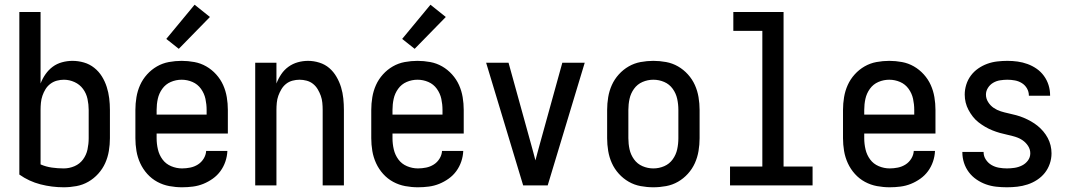

<svg xmlns="http://www.w3.org/2000/svg" viewBox="-20 -786 4540 814"><path d="M250 8Q200 8 151.5 -4.5Q103 -17 62 -46V-735H152V-432Q160 -453 173 -471.5Q186 -490 203.5 -503Q221 -516 243 -522Q265 -528 287 -528Q312 -528 336 -521Q360 -514 379.5 -498.5Q399 -483 412 -462Q425 -441 432.5 -417.5Q440 -394 443 -369.5Q446 -345 446 -320V-200Q446 -173 441.5 -146Q437 -119 426 -94.5Q415 -70 396.5 -49.5Q378 -29 354.5 -15.5Q331 -2 304 3Q277 8 250 8ZM250 -72Q274 -72 296 -81.5Q318 -91 332 -110Q346 -129 351 -152.5Q356 -176 356 -200V-320Q356 -343 351 -366.5Q346 -390 332 -409Q318 -428 296 -438Q274 -448 251 -448Q236 -448 221 -444Q206 -440 193.5 -430.5Q181 -421 173 -408Q165 -395 160 -380.5Q155 -366 153.5 -350.5Q152 -335 152 -320V-89Q175 -79 200 -75.5Q225 -72 250 -72Z M752 8Q725 8 698 3Q671 -2 647 -15Q623 -28 604.5 -48.5Q586 -69 574.5 -94Q563 -119 558.5 -146Q554 -173 554 -200V-320Q554 -347 558.5 -374Q563 -401 574 -425.5Q585 -450 603.5 -470.5Q622 -491 645.5 -504.5Q669 -518 696 -523Q723 -528 750 -528Q777 -528 804 -523Q831 -518 854.5 -504.5Q878 -491 896.5 -470.5Q915 -450 926 -425.5Q937 -401 941.5 -374Q946 -347 946 -320V-220H644V-200Q644 -176 649.5 -152.5Q655 -129 669 -110Q683 -91 705.5 -81.5Q728 -72 752 -72Q769 -72 786.5 -75.5Q804 -79 819 -88.5Q834 -98 843.5 -113.5Q853 -129 854 -146H944Q943 -123 935.5 -101Q928 -79 914.5 -60.5Q901 -42 882 -28.5Q863 -15 842 -6.5Q821 2 798 5Q775 8 752 8ZM856 -300V-320Q856 -344 851 -367Q846 -390 832 -409.5Q818 -429 796 -438.5Q774 -448 750 -448Q726 -448 704 -438.5Q682 -429 668 -409.5Q654 -390 649 -367Q644 -344 644 -320V-300ZM738 -579 685 -621 805 -766 870 -714Z M1062 0V-520H1152V-432Q1160 -453 1172.5 -471.5Q1185 -490 1203 -503Q1221 -516 1242.5 -522Q1264 -528 1286 -528Q1310 -528 1334 -520.5Q1358 -513 1376 -497.5Q1394 -482 1406.5 -460.5Q1419 -439 1426 -416Q1433 -393 1435.5 -368.5Q1438 -344 1438 -320V0H1348V-320Q1348 -335 1346.5 -350.5Q1345 -366 1340 -380Q1335 -394 1327 -407.5Q1319 -421 1307 -430.5Q1295 -440 1280 -444Q1265 -448 1250 -448Q1235 -448 1220 -444Q1205 -440 1193 -430.5Q1181 -421 1173 -407.5Q1165 -394 1160 -380Q1155 -366 1153.5 -350.5Q1152 -335 1152 -320V0Z M1752 8Q1725 8 1698 3Q1671 -2 1647 -15Q1623 -28 1604.5 -48.5Q1586 -69 1574.5 -94Q1563 -119 1558.5 -146Q1554 -173 1554 -200V-320Q1554 -347 1558.5 -374Q1563 -401 1574 -425.5Q1585 -450 1603.5 -470.5Q1622 -491 1645.5 -504.5Q1669 -518 1696 -523Q1723 -528 1750 -528Q1777 -528 1804 -523Q1831 -518 1854.5 -504.5Q1878 -491 1896.5 -470.5Q1915 -450 1926 -425.5Q1937 -401 1941.5 -374Q1946 -347 1946 -320V-220H1644V-200Q1644 -176 1649.5 -152.5Q1655 -129 1669 -110Q1683 -91 1705.5 -81.5Q1728 -72 1752 -72Q1769 -72 1786.5 -75.5Q1804 -79 1819 -88.5Q1834 -98 1843.5 -113.5Q1853 -129 1854 -146H1944Q1943 -123 1935.5 -101Q1928 -79 1914.5 -60.5Q1901 -42 1882 -28.5Q1863 -15 1842 -6.5Q1821 2 1798 5Q1775 8 1752 8ZM1856 -300V-320Q1856 -344 1851 -367Q1846 -390 1832 -409.5Q1818 -429 1796 -438.5Q1774 -448 1750 -448Q1726 -448 1704 -438.5Q1682 -429 1668 -409.5Q1654 -390 1649 -367Q1644 -344 1644 -320V-300ZM1738 -579 1685 -621 1805 -766 1870 -714Z M2198 0 2041 -520H2136L2232 -173Q2236 -157 2241 -140Q2246 -123 2250 -106Q2254 -123 2259 -140Q2264 -157 2268 -173L2364 -520H2459L2302 0Z M2750 8Q2723 8 2696 3Q2669 -2 2645.5 -15.5Q2622 -29 2603.5 -49.5Q2585 -70 2574 -94.5Q2563 -119 2558.5 -146Q2554 -173 2554 -200V-320Q2554 -347 2558.5 -374Q2563 -401 2574 -425.5Q2585 -450 2603.5 -470.5Q2622 -491 2645.5 -504.5Q2669 -518 2696 -523Q2723 -528 2750 -528Q2777 -528 2804 -523Q2831 -518 2854.5 -504.5Q2878 -491 2896.5 -470.5Q2915 -450 2926 -425.5Q2937 -401 2941.5 -374Q2946 -347 2946 -320V-200Q2946 -173 2941.5 -146Q2937 -119 2926 -94.5Q2915 -70 2896.5 -49.5Q2878 -29 2854.5 -15.5Q2831 -2 2804 3Q2777 8 2750 8ZM2750 -72Q2774 -72 2796 -81.5Q2818 -91 2832 -110.5Q2846 -130 2851 -153Q2856 -176 2856 -200V-320Q2856 -344 2851 -367Q2846 -390 2832 -409.5Q2818 -429 2796 -438.5Q2774 -448 2750 -448Q2726 -448 2704 -438.5Q2682 -429 2668 -409.5Q2654 -390 2649 -367Q2644 -344 2644 -320V-200Q2644 -176 2649 -153Q2654 -130 2668 -110.5Q2682 -91 2704 -81.5Q2726 -72 2750 -72Z M3075 0V-80H3212V-655H3089V-735H3302V-80H3425V0Z M3752 8Q3725 8 3698 3Q3671 -2 3647 -15Q3623 -28 3604.5 -48.5Q3586 -69 3574.5 -94Q3563 -119 3558.5 -146Q3554 -173 3554 -200V-320Q3554 -347 3558.5 -374Q3563 -401 3574 -425.5Q3585 -450 3603.5 -470.5Q3622 -491 3645.5 -504.5Q3669 -518 3696 -523Q3723 -528 3750 -528Q3777 -528 3804 -523Q3831 -518 3854.5 -504.5Q3878 -491 3896.5 -470.5Q3915 -450 3926 -425.5Q3937 -401 3941.5 -374Q3946 -347 3946 -320V-220H3644V-200Q3644 -176 3649.5 -152.5Q3655 -129 3669 -110Q3683 -91 3705.5 -81.5Q3728 -72 3752 -72Q3769 -72 3786.5 -75.5Q3804 -79 3819 -88.5Q3834 -98 3843.5 -113.5Q3853 -129 3854 -146H3944Q3943 -123 3935.5 -101Q3928 -79 3914.5 -60.5Q3901 -42 3882 -28.5Q3863 -15 3842 -6.5Q3821 2 3798 5Q3775 8 3752 8ZM3856 -300V-320Q3856 -344 3851 -367Q3846 -390 3832 -409.5Q3818 -429 3796 -438.5Q3774 -448 3750 -448Q3726 -448 3704 -438.5Q3682 -429 3668 -409.5Q3654 -390 3649 -367Q3644 -344 3644 -320V-300Z M4249 8Q4226 8 4203.5 5.5Q4181 3 4160 -4.5Q4139 -12 4120 -25Q4101 -38 4087.5 -56Q4074 -74 4067 -95.5Q4060 -117 4060 -140V-142H4150V-141Q4150 -124 4159.5 -109.5Q4169 -95 4183.5 -86.5Q4198 -78 4215 -75Q4232 -72 4249 -72Q4265 -72 4281.5 -74.5Q4298 -77 4313 -84.5Q4328 -92 4338 -105.5Q4348 -119 4348 -136Q4348 -153 4338.5 -167.5Q4329 -182 4315 -191.5Q4301 -201 4284.5 -206Q4268 -211 4251.5 -214.5Q4235 -218 4219 -222.5Q4203 -227 4187 -233.5Q4171 -240 4156.5 -248.5Q4142 -257 4128.5 -267.5Q4115 -278 4104.5 -291.5Q4094 -305 4086 -320Q4078 -335 4074 -351.5Q4070 -368 4070 -385Q4070 -406 4076.5 -427Q4083 -448 4096 -465.5Q4109 -483 4127 -495.5Q4145 -508 4165.5 -515.5Q4186 -523 4208 -525.5Q4230 -528 4251 -528Q4273 -528 4294.5 -525Q4316 -522 4336.5 -514.5Q4357 -507 4375 -494.5Q4393 -482 4406 -464Q4419 -446 4425.5 -425Q4432 -404 4432 -382V-380H4342V-381Q4342 -397 4334 -411Q4326 -425 4312.5 -433.5Q4299 -442 4283 -445Q4267 -448 4251 -448Q4236 -448 4220 -445.5Q4204 -443 4190.5 -435Q4177 -427 4168.5 -413.5Q4160 -400 4160 -385Q4160 -368 4169.5 -353Q4179 -338 4193 -328.5Q4207 -319 4223 -314Q4239 -309 4255.5 -305.5Q4272 -302 4288.5 -297.5Q4305 -293 4320.5 -286.5Q4336 -280 4351 -271.5Q4366 -263 4379 -252.5Q4392 -242 4403 -229Q4414 -216 4422 -201Q4430 -186 4434 -169.5Q4438 -153 4438 -136Q4438 -113 4430.5 -91.5Q4423 -70 4409.5 -53Q4396 -36 4377 -23.5Q4358 -11 4336.5 -4Q4315 3 4293 5.5Q4271 8 4249 8Z"/></svg>

Font: Iosevka SS18 Medium
Style: Regular
Weight: 500
Monospace: yes
Designer: Belleve Invis
Foundry: Belleve Invis
Version: Version 25.1.1; ttfautohint (v1.8.4)